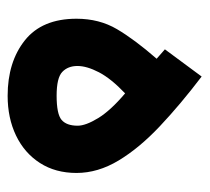

<svg xmlns="http://www.w3.org/2000/svg" viewBox="-42 -494 535 490"><g transform="rotate(90 225.0 -249.5)"><path d="M175.8 -497.1Q247.1 -442.9 302.7 -390.4Q358.4 -337.9 390.1 -285.2Q421.9 -232.4 421.9 -177.7Q421.9 -124 396.5 -84.5Q371.1 -44.9 326.4 -23.4Q281.7 -2 225.1 -2Q138.7 -2 83.5 -45.9Q28.3 -89.8 28.3 -177.7Q28.3 -235.8 54.9 -281Q81.5 -326.2 130.4 -382.3L106.4 -403.3ZM218.8 -301.8Q181.2 -266.1 165 -235.1Q148.9 -204.1 148.9 -180.2Q148.9 -155.8 164.1 -141.4Q179.2 -127 224.6 -127Q271.5 -127 286.4 -139.6Q301.3 -152.3 301.3 -180.7Q301.3 -201.2 282 -232.9Q262.7 -264.6 218.8 -301.8Z"/></g></svg>

Font: Vazir FD-WOL-UI
Style: Bold-FD-WOL-UI
Weight: 700
Designer: Saber Rastikerdar
Foundry: Saber Rastikerdar
Version: Version 30.0.0